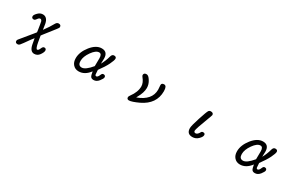

<svg xmlns="http://www.w3.org/2000/svg" viewBox="152 -1723 4696 3093"><g transform="rotate(30 2500.0 -176.0)"><path d="M249 94.7Q249 78.1 266.6 59.6Q301.8 19.5 433.6 -143.6L458 -173.8L469.7 -189.5L466.8 -214.8Q446.3 -352.5 439.5 -377Q427.7 -406.2 407.2 -406.2Q384.8 -406.2 363.3 -374Q340.8 -340.8 319.3 -340.8Q278.3 -340.8 278.3 -379.9Q278.3 -405.3 320.3 -447.3Q360.4 -487.3 409.2 -487.3Q494.1 -487.3 516.6 -374L532.2 -270.5Q609.4 -376 647.5 -447.3Q668.9 -487.3 702.1 -487.3Q748 -487.3 748 -446.3Q748 -430.7 720.7 -397.5L561.5 -194.3L545.9 -172.9L565.4 -59.6Q575.2 -4.9 586.4 23.4Q597.7 51.8 609.4 51.8Q622.1 51.8 631.8 41Q641.6 30.3 651.4 6.8Q668.9 -37.1 694.3 -37.1Q733.4 -37.1 733.4 1Q733.4 32.2 697.3 84Q661.1 134.8 601.6 134.8Q527.3 134.8 503.9 22.5L483.4 -88.9L481.4 -85L442.4 -35.2Q354.5 90.8 330.1 118.2Q313.5 134.8 293 134.8Q249 134.8 249 94.7Z M1256.8 -24.4Q1217.8 -67.4 1217.8 -141.6Q1217.8 -255.9 1309.6 -372.1Q1402.3 -487.3 1504.9 -487.3Q1617.2 -487.3 1617.2 -361.3L1615.2 -306.6L1614.3 -266.6Q1659.2 -347.7 1682.6 -436.5Q1695.3 -487.3 1733.4 -487.3Q1777.3 -487.3 1777.3 -450.2Q1777.3 -420.9 1739.3 -341.8Q1699.2 -259.8 1621.1 -155.3L1627 -73.2Q1631.8 -51.8 1649.4 -51.8Q1675.8 -51.8 1697.3 -105.5Q1710.9 -140.6 1734.4 -140.6Q1775.4 -140.6 1775.4 -104.5Q1775.4 -80.1 1735.4 -29.3Q1695.3 21.5 1641.6 21.5Q1603.5 21.5 1586.9 -1Q1571.3 -21.5 1560.5 -92.8Q1475.6 21.5 1362.3 21.5Q1296.9 21.5 1256.8 -24.4ZM1547.9 -182.6 1549.8 -329.1Q1549.8 -410.2 1500 -410.2Q1439.5 -410.2 1373 -316.4Q1306.6 -222.7 1306.6 -141.6Q1306.6 -56.6 1375 -56.6Q1444.3 -56.6 1547.9 -182.6Z M2259.8 -18.6Q2259.8 -31.2 2279.3 -58.6Q2361.3 -168.9 2361.3 -273.4Q2361.3 -340.8 2299.8 -416Q2287.1 -431.6 2287.1 -445.3Q2287.1 -487.3 2337.9 -487.3Q2374 -487.3 2412.1 -424.8Q2451.2 -364.3 2451.2 -295.9Q2451.2 -210 2388.7 -100.6L2377.9 -79.1Q2622.1 -168.9 2622.1 -364.3L2617.2 -431.6L2616.2 -448.2Q2616.2 -487.3 2664.1 -487.3Q2714.8 -487.3 2714.8 -386.7Q2714.8 -151.4 2475.6 -37.1Q2349.6 21.5 2299.8 21.5Q2259.8 21.5 2259.8 -18.6Z M3374 -85Q3374 -128.9 3424.8 -285.2Q3475.6 -443.4 3495.1 -470.7Q3508.8 -487.3 3531.2 -487.3Q3583 -487.3 3583 -446.3Q3583 -438.5 3543.9 -335Q3510.7 -250 3483.4 -169.9Q3461.9 -103.5 3461.9 -88.9Q3461.9 -56.6 3494.1 -56.6Q3529.3 -56.6 3559.6 -114.3Q3569.3 -133.8 3594.7 -133.8Q3630.9 -133.8 3630.9 -100.6Q3630.9 -66.4 3585 -22.5Q3540 21.5 3478.5 21.5Q3374 21.5 3374 -85Z M4256.8 -24.4Q4217.8 -67.4 4217.8 -141.6Q4217.8 -255.9 4309.6 -372.1Q4402.3 -487.3 4504.9 -487.3Q4617.2 -487.3 4617.2 -361.3L4615.2 -306.6L4614.3 -266.6Q4659.2 -347.7 4682.6 -436.5Q4695.3 -487.3 4733.4 -487.3Q4777.3 -487.3 4777.3 -450.2Q4777.3 -420.9 4739.3 -341.8Q4699.2 -259.8 4621.1 -155.3L4627 -73.2Q4631.8 -51.8 4649.4 -51.8Q4675.8 -51.8 4697.3 -105.5Q4710.9 -140.6 4734.4 -140.6Q4775.4 -140.6 4775.4 -104.5Q4775.4 -80.1 4735.4 -29.3Q4695.3 21.5 4641.6 21.5Q4603.5 21.5 4586.9 -1Q4571.3 -21.5 4560.5 -92.8Q4475.6 21.5 4362.3 21.5Q4296.9 21.5 4256.8 -24.4ZM4547.9 -182.6 4549.8 -329.1Q4549.8 -410.2 4500 -410.2Q4439.5 -410.2 4373 -316.4Q4306.6 -222.7 4306.6 -141.6Q4306.6 -56.6 4375 -56.6Q4444.3 -56.6 4547.9 -182.6Z"/></g></svg>

Font: YuPearl-Regular
Style: Regular
Weight: 400
Designer: Max Yao
Foundry: Max-Everyday
Version: Version 1.011; ttfautohint (v1.8.3)